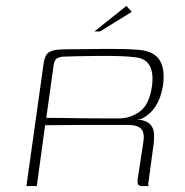

<svg xmlns="http://www.w3.org/2000/svg" viewBox="-20 -627 623 647"><path d="M377 -206Q377 -206 344.5 -206Q312 -206 256.5 -206Q201 -206 132 -205L104 0H69L127 -413Q131 -442 144.5 -450.5Q158 -459 181 -460Q196 -461 218.5 -461Q241 -461 266.5 -461.5Q292 -462 318.5 -462Q345 -462 370.5 -462Q396 -462 416.5 -461Q437 -460 449 -459Q500 -454 518.5 -423.5Q537 -393 529 -337Q522 -296 504 -268.5Q486 -241 457 -227Q455 -226 451 -225Q447 -224 444 -224V-223Q446 -223 449 -223Q452 -223 454 -223Q479 -218 488.5 -205.5Q498 -193 499 -176.5Q500 -160 498 -144L481 -18Q479 -12 479.5 -6.5Q480 -1 481 0H460Q452 0 447 -3.5Q442 -7 444 -24L463 -148Q468 -179 456 -192.5Q444 -206 410 -206ZM136 -230Q152 -230 185.5 -229.5Q219 -229 258.5 -228.5Q298 -228 331.5 -228Q365 -228 381 -228Q419 -228 451 -251Q483 -274 492 -336Q498 -379 485 -404.5Q472 -430 436 -434Q413 -437 378.5 -438Q344 -439 307 -438.5Q270 -438 239 -437.5Q208 -437 191 -436Q187 -436 175.5 -432Q164 -428 161 -409ZM298 -521 406 -607 424 -587 317 -521Z"/></svg>

Font: Genos ExtraLight
Style: Italic
Weight: 250
Italic angle: -8°
Designer: Robert E. Leuschke
Foundry: Robert E. Leuschke
Version: Version 1.010